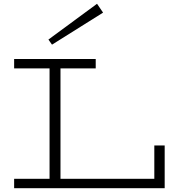

<svg xmlns="http://www.w3.org/2000/svg" viewBox="-20 -999 954 1019"><path d="M55 0V-50H799V-227H854V0ZM243 -28V-656H301V-28ZM55 -636V-686H488V-636ZM256 -762 237 -789 495 -979 527 -932Z"/></svg>

Font: BioRhyme SemiExpanded Light
Style: Regular
Weight: 300
Width: 6
Designer: Aoife Mooney
Foundry: Aoife Mooney Type
Version: Version 1.600;gftools[0.9.33]